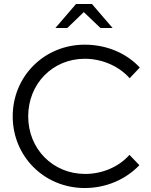

<svg xmlns="http://www.w3.org/2000/svg" viewBox="-20 -936 762 967"><path d="M486 -795H547L443 -916H363L259 -795H319L402 -875ZM407 11C513 11 612 -31 682 -104L632 -156C579 -96 496 -60 409 -60C246 -60 122 -186 122 -350C122 -514 245 -640 407 -640C493 -640 578 -604 633 -542L684 -596C616 -669 516 -711 407 -711C203 -711 44 -552 44 -350C44 -148 203 11 407 11Z"/></svg>

Font: Red Hat Display
Style: Regular
Weight: 400
Designer: Pentagram, MCKL
Foundry: Pentagram, MCKL
Version: Version 1.023